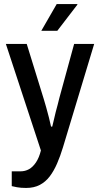

<svg xmlns="http://www.w3.org/2000/svg" viewBox="-20 -743 492 948"><path d="M109 185Q83 185 64 181.5Q45 178 38 176V103H81Q104 103 123 92.5Q142 82 157.5 59Q173 36 182 0L9 -526H112L197 -251Q202 -235 208.5 -211.5Q215 -188 221.5 -163Q228 -138 232 -118H238Q242 -133 246 -151.5Q250 -170 255 -189.5Q260 -209 265 -227Q270 -245 273 -259L346 -526H445L291 -16Q278 27 262 64Q246 101 225.5 128Q205 155 176.5 170Q148 185 109 185ZM184 -591 260 -723H362V-720L263 -591Z"/></svg>

Font: Archivo SemiCondensed Medium
Style: Regular
Weight: 500
Width: 4
Designer: Hector Gatti
Foundry: Omnibus-Type
Version: Version 2.001